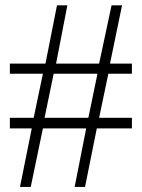

<svg xmlns="http://www.w3.org/2000/svg" viewBox="-20 -698 540 732"><path d="M184.6 -417 149.9 -249H316.9L351.6 -417ZM349.1 -208.5 304.2 14.6H264.6L308.6 -208.5H143.6L97.2 14.6H56.2L101.1 -208.5H17.6V-249H108.4L143.6 -417H17.6V-455.6H153.3L197.3 -677.7H236.8L193.8 -455.6H357.9L405.3 -677.7H445.3L399.4 -455.6H482.9V-417H393.1L357.9 -249H482.9V-208.5Z"/></svg>

Font: Doulos SIL CyrE
Style: Regular
Weight: 400
Designer: Walt Agee, Victor Gaultney, Peter Martin, Debbi Hosken, Becca Hirsbrunner
Foundry: SIL International
Version: Version 5.000